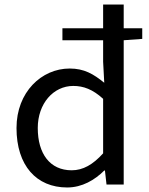

<svg xmlns="http://www.w3.org/2000/svg" viewBox="-20 -816 660 849"><path d="M436 -138C391 -88 347 -63 297 -63C201 -63 147 -136 147 -250C147 -358 216 -436 304 -436C349 -436 390 -421 436 -379ZM609 -691H527V-796H436V-691H256V-638H436V-543L441 -450C393 -489 352 -513 288 -513C164 -513 53 -409 53 -250C53 -84 141 13 277 13C343 13 399 -20 441 -62H444L451 0H527V-638L609 -644Z"/></svg>

Font: Noto Sans CJK JP Regular
Style: Regular
Weight: 400
Designer: Ryoko NISHIZUKA (kana & ideographs); Paul D. Hunt (Latin, Greek & Cyrillic); Wenlong ZHANG (bopomofo); Sandoll Communica
Foundry: Adobe Systems Incorporated
Version: Version 1.001;PS 1.001;hotconv 1.0.78;makeotf.lib2.5.61930